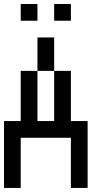

<svg xmlns="http://www.w3.org/2000/svg" viewBox="-20 -1020 540 957"><path d="M0 -83.3V-416.7H83.3V-666.7H166.7V-416.7H250V-666.7H333.3V-416.7H416.7V-83.3H333.3V-333.3H83.3V-83.3ZM166.7 -833.3H250V-666.7H166.7ZM166.7 -1000V-916.7H83.3V-1000ZM333.3 -1000V-916.7H250V-1000Z"/></svg>

Font: GalmuriMono11 Regular
Style: Regular
Weight: 400
Designer: Lee Minseo (quiple)
Version: Version 2.399;hotconv 1.1.1;makeotfexe 2.6.0 DEVELOPMENT